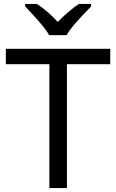

<svg xmlns="http://www.w3.org/2000/svg" viewBox="-20 -964 596 984"><path d="M323 0H233V-635H10V-714H545V-635H323ZM232 -784Q219 -807 197 -833.5Q175 -860 151 -886Q127 -912 109 -931V-944H169Q195 -927 223 -903Q251 -879 276 -852Q303 -879 331 -903Q359 -927 385 -944H447V-931Q428 -912 403.5 -886Q379 -860 356.5 -833.5Q334 -807 322 -784Z"/></svg>

Font: Noto Sans Hanifi Rohingya
Style: Regular
Weight: 400
Designer: Monotype Design Team and DaltonMaag
Foundry: Google LLC
Version: Version 2.101